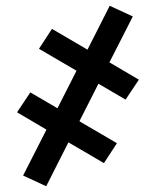

<svg xmlns="http://www.w3.org/2000/svg" viewBox="-20 -485 540 665"><path d="M140 160 60 123 141 -36 39 -96 85 -165 179 -110 245 -240 115 -316 160 -385 283 -313 360 -465 440 -428 359 -269 461 -209 415 -140 321 -195 255 -65 385 11 340 80 217 8Z"/></svg>

Font: Iosevka SS10 Medium
Style: Regular
Weight: 500
Monospace: yes
Designer: Belleve Invis
Foundry: Belleve Invis
Version: Version 28.0.6; ttfautohint (v1.8.4)